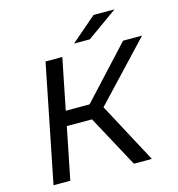

<svg xmlns="http://www.w3.org/2000/svg" viewBox="-126 -996 1023 1105"><g transform="rotate(-15 385.5 -443.5)"><path d="M450 -359 642 0H535L368 -309H218L156 0H56L196 -700H296L235 -396H377L658 -700H771ZM532 -887H657L475 -757H381Z"/></g></svg>

Font: Montserrat Alternates Medium
Style: Italic
Weight: 500
Italic angle: -11.3°
Designer: Julieta Ulanovsky
Foundry: Julieta Ulanovsky
Version: Version 7.200